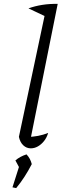

<svg xmlns="http://www.w3.org/2000/svg" viewBox="-20 -755 322 985"><path d="M217 -669 126 -712Q159 -724 197 -730Q235 -736 276 -735ZM133 -23 119 -52Q149 -53 175.5 -58Q202 -63 227 -73Q220 -49 206 -31.5Q192 -14 174.5 -4Q157 6 138 6Q116 6 99.5 -9.5Q83 -25 77 -53L218 -718L276 -735ZM44 206 79 96 143 87Q107 157 63 210ZM87 120 59 68Q82 48 116 37Q136 58 143 87Z"/></svg>

Font: Piazzolla 8pt ExtraLight
Style: Italic
Weight: 250
Italic angle: -11.3°
Designer: Juan Pablo del Peral
Foundry: Huerta Tipografica
Version: Version 2.001